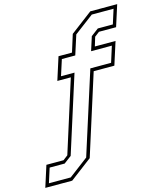

<svg xmlns="http://www.w3.org/2000/svg" viewBox="-262 -849 971 1148"><g transform="rotate(-15 224.0 -275.0)"><path d="M-126 200 -84 68.5H22L51.5 46L192.5 -399H109L154 -540H237.5L271 -647L407 -750H573.5L531.5 -618.5H425.5L396 -596L379 -540H507L462 -399H334L176.5 97L40.5 200ZM-98 179H37L157 88L319 -420.5H447.5L478.5 -518.5H350L377.5 -604.5L424 -639.5H517L545.5 -729H410.5L290.5 -638.5L252 -518.5H169L137.5 -420.5H221L70 54.5L23.5 89.5H-69.5Z"/></g></svg>

Font: Tourney Expanded ExtraLight
Style: Italic
Weight: 200
Width: 7
Italic angle: -12°
Designer: Tyler Finck
Foundry: Etcetera Type Co
Version: Version 1.010; ttfautohint (v1.8.3)